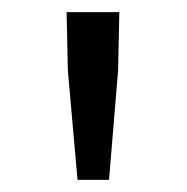

<svg xmlns="http://www.w3.org/2000/svg" viewBox="-20 -790 309 317"><path d="M108 -493H160L175 -674L177 -770H90L92 -674Z"/></svg>

Font: Noto Sans KR DemiLight
Style: Regular
Weight: 350
Designer: Ryoko NISHIZUKA 西塚涼子 (kana, bopomofo & ideographs); Paul D. Hunt (Latin, Greek & Cyrillic); Sandoll Communications 산돌커뮤니
Foundry: Adobe
Version: Version 2.004;hotconv 1.0.118;makeotfexe 2.5.65603